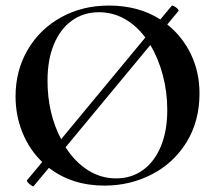

<svg xmlns="http://www.w3.org/2000/svg" viewBox="-20 -656 775 691"><path d="M698 -320Q698 -220 651.5 -144.5Q605 -69 526.5 -28.5Q448 12 356 12Q239 12 156 -52L101 14Q99 17 87 7Q75 -3 77 -7L132 -73Q86 -117 61 -178.5Q36 -240 36 -309Q36 -402 79.5 -476.5Q123 -551 199.5 -593.5Q276 -636 372 -636Q479 -636 557 -586L598 -635L599 -636Q605 -636 615 -628Q625 -620 622 -616L582 -568Q637 -524 667.5 -460Q698 -396 698 -320ZM200 -155 503 -521Q471 -564 428.5 -588Q386 -612 336 -612Q281 -612 239 -582Q197 -552 174 -496.5Q151 -441 151 -366Q151 -248 200 -155ZM582 -260Q582 -325 566 -385.5Q550 -446 521 -494L216 -126Q250 -73 296.5 -43.5Q343 -14 398 -14Q453 -14 494.5 -44Q536 -74 559 -129.5Q582 -185 582 -260Z"/></svg>

Font: Cormorant Upright
Style: Bold
Weight: 700
Designer: Christian Thalmann (Catharsis Fonts)
Foundry: Catharsis Fonts
Version: Version 3.302